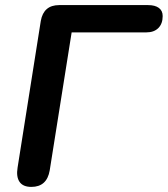

<svg xmlns="http://www.w3.org/2000/svg" viewBox="-20 -725 658 753"><path d="M103 8Q70 8 56.5 -12Q43 -32 49 -68L140 -643Q151 -705 212 -705H561Q588 -705 603 -694Q618 -683 618 -662Q618 -632 601 -615Q584 -598 554 -598H261L175 -57Q164 8 103 8Z"/></svg>

Font: Nunito Variable Extra Light
Style: Italic
Weight: 200
Italic angle: -9°
Designer: Vernon Adams
Foundry: Vernon Adams
Version: Version 3.602